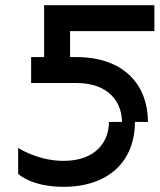

<svg xmlns="http://www.w3.org/2000/svg" viewBox="-20 -720 615 740"><path d="M400 -250H500C500 -100 400 0 225 0C100 0 50 -50 50 -50V-150C50 -150 125 -100 225 -100C350 -100 400 -175 400 -250ZM100 -400H275C400 -400 450 -325 450 -250H550C550 -400 450 -500 275 -500H250V-600H575V-700H150V-500H100Z"/></svg>

Font: LS-VG5000 Shifted
Style: Regular
Weight: 400
Designer: Justin Bihan, 2021
Foundry: Justin Bihan, 2021
Version: Version 1.000;Glyphs 3.1.2 (3151)